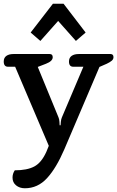

<svg xmlns="http://www.w3.org/2000/svg" viewBox="-20 -780 627 1027"><path d="M144 -606 263 -760H320L438 -606L386 -561L291 -668L196 -561ZM47 170Q47 149 59 131Q125 131 163.5 110.5Q202 90 228 32L241 0L61 -423H23Q0 -423 0 -451Q0 -471 14 -481Q28 -491 52 -491H246Q262 -491 262 -474Q262 -453 226 -439L182 -422L293 -152Q297 -143 298 -128.5Q299 -114 299 -110H304Q304 -115 305.5 -129Q307 -143 311 -152L426 -423H372Q349 -423 349 -451Q349 -471 363 -481Q377 -491 401 -491H571Q587 -491 587 -474Q587 -463 577.5 -455Q568 -447 551 -439L512 -422L324 19Q281 119 231.5 173Q182 227 113 227Q85 227 66 211.5Q47 196 47 170Z"/></svg>

Font: Maitree SemiBold
Style: Regular
Weight: 600
Designer: CadsonDemak Team
Foundry: CadsonDemak
Version: Version 1.001